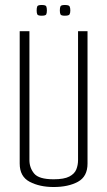

<svg xmlns="http://www.w3.org/2000/svg" viewBox="-20 -745 430 770"><path d="M195 5Q139 5 99 -16Q59 -37 59 -89V-620H98V-103Q98 -72 117 -49Q136 -26 195 -26Q237 -26 258 -37Q279 -48 286 -65.5Q293 -83 293 -103V-620H331V-89Q331 -37 292.5 -16Q254 5 195 5ZM240 -682Q225 -682 222.5 -687.5Q220 -693 220 -703Q220 -714 222.5 -719.5Q225 -725 240 -725Q256 -725 259 -719.5Q262 -714 262 -703Q262 -693 259 -687.5Q256 -682 240 -682ZM147 -682Q132 -682 129.5 -687.5Q127 -693 127 -703Q127 -714 129.5 -719.5Q132 -725 147 -725Q163 -725 165.5 -719.5Q168 -714 168 -703Q168 -693 165.5 -687.5Q163 -682 147 -682Z"/></svg>

Font: Smooch Sans Light
Style: Regular
Weight: 300
Designer: Robert E. Leuschke
Foundry: Robert E. Leuschke
Version: Version 1.010; ttfautohint (v1.8.3)